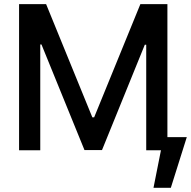

<svg xmlns="http://www.w3.org/2000/svg" viewBox="-20 -727 924 929"><path d="M203.1 -707 426.8 -159.2H435.5L659.2 -707H790V-63.5H883.8L806.6 181.6H722.7L758.8 0H687.5V-510.7H680.7L473.6 -1H388.7L180.7 -511.7H174.8V0H72.3V-707Z"/></svg>

Font: Pretendard Std Medium
Style: Regular
Weight: 500
Designer: Base glyphs from Inter by Rasmus Andersson; Hangeul glyphs from Noto Sans CJK(Source Han Sans) by Jang Soo-young and Kan
Foundry: Kil Hyung-jin
Version: Version 1.309